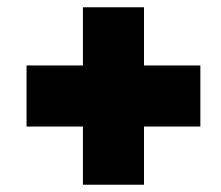

<svg xmlns="http://www.w3.org/2000/svg" viewBox="-20 -578 608 528"><path d="M531 -230H376V-70H208V-230H53V-398H208V-558H376V-398H531Z"/></svg>

Font: Repo
Style: ExtraBlack
Weight: 1000
Designer: Stefan Peev
Foundry: Context Ltd
Version: Version 001.000